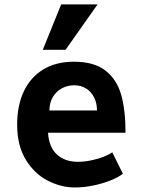

<svg xmlns="http://www.w3.org/2000/svg" viewBox="-20 -837 640 868"><path d="M57.5 -273.5Q57.5 -359.5 87.5 -423.5Q117.5 -487.5 175.2 -522.8Q233 -558 314 -558Q405.5 -558 457 -517.8Q508.5 -477.5 528 -407.8Q547.5 -338 547.5 -237H197Q201.5 -171 237.8 -138.2Q274 -105.5 332 -105.5Q360.5 -105.5 392.2 -112Q424 -118.5 449.5 -128.8Q475 -139 487.5 -148.5L535.5 -51.5Q516 -36 480.8 -21.8Q445.5 -7.5 402.5 1.5Q359.5 10.5 318.5 10.5Q256.5 10.5 196.5 -20Q136.5 -50.5 97 -114.5Q57.5 -178.5 57.5 -273.5ZM315.5 -451.5Q285 -451.5 259.2 -437.5Q233.5 -423.5 218.5 -397.8Q203.5 -372 203.5 -337.5H418.5Q418.5 -370.5 405.5 -396.5Q392.5 -422.5 369 -437Q345.5 -451.5 315.5 -451.5ZM173.5 -612 256.5 -817H421L276.5 -612Z"/></svg>

Font: JuliaMono ExtraBold
Style: Regular
Weight: 800
Monospace: yes
Designer: cormullion
Foundry: corm
Version: Version 0.055; ttfautohint (v1.8.4)